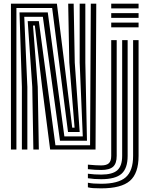

<svg xmlns="http://www.w3.org/2000/svg" viewBox="-20 -820 822 1053"><path d="M40 0V-800H292L332.5 -476.2L376 -120H389L360 -477L354 -800H384L390 -477L417 -96H353L266 -776H70V0ZM100 0V-343.2L87 -752H242L333 -72H434L417 -477V-800H448V-477L457 -48H309L215 -728H113L130 -343.2V0ZM163 0 157 -343.2 132 -704H193L284 -23.2H474L478 -800H508L504 0H255L210.8 -344L171 -680H161L187 -343.2L193 0ZM590 -774V-800H740V-774ZM590 -670V-696H740V-670ZM590 -722V-748H740V-722ZM535 213Q508.5 213 490.9 211.8Q473.2 210.5 462 207.2V182.2Q477 185.2 494.1 186.5Q511.2 187.8 535 187.8Q628.8 187.8 669.4 152.4Q710 117 710 35V-600H740V35Q740 130.5 692.5 171.8Q645 213 535 213ZM535 162.8Q515 162.8 497.4 161.5Q479.8 160.2 462 157.5V132.8Q482 135.2 499 136.4Q516 137.5 535 137.5Q596.8 137.5 623.4 113.8Q650 90 650 35V-600H680V35Q680 103.5 646.4 133.1Q612.8 162.8 535 162.8ZM535 112.2Q518.2 112.2 501.6 111.2Q485 110.2 462 107.8V83Q487.2 85.2 504.5 86.2Q521.8 87.2 535 87.2Q564.5 87.2 577.2 75.1Q590 63 590 35V-600H620V35Q620 76.5 600.2 94.4Q580.5 112.2 535 112.2Z"/></svg>

Font: Big Shoulders Inline Display Thin Black
Style: Regular
Weight: 900
Version: Version 2.002